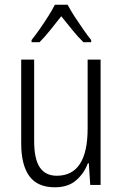

<svg xmlns="http://www.w3.org/2000/svg" viewBox="-20 -785 521 815"><path d="M407 -532V0H363L357 -92H353Q337 -49 303 -19.5Q269 10 213 10Q139 10 104.5 -37.5Q70 -85 70 -176V-532H125V-186Q125 -110 149 -74.5Q173 -39 221 -39Q352 -39 352 -240V-532ZM267 -765Q279 -742 297.5 -713.5Q316 -685 335 -658Q354 -631 367 -615V-606H334Q311 -628 287 -658Q263 -688 240 -716Q218 -688 193.5 -657.5Q169 -627 148 -606H114V-615Q130 -635 148.5 -661.5Q167 -688 184.5 -715.5Q202 -743 213 -765Z"/></svg>

Font: Noto Sans Sinhala Condensed Light
Style: Regular
Weight: 300
Width: 3
Designer: Jelle Bosma - Monotype Design Team
Foundry: Monotype Imaging Inc.
Version: Version 2.006; ttfautohint (v1.8.4.7-5d5b)